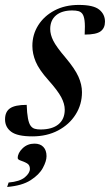

<svg xmlns="http://www.w3.org/2000/svg" viewBox="-36 -543 446 780"><path d="M72.5 -117Q74.5 -50.5 88.5 -32Q95.5 -22.5 105.5 -19.8Q115.5 -17 128.5 -17Q176 -17 201.5 -38Q227 -59 227 -97.5Q227 -121 212.8 -148Q198.5 -175 160.5 -217.5Q122.5 -260 109 -292.5Q95.5 -325 95.5 -356.5Q95.5 -402.5 119.2 -440.2Q143 -478 185.5 -500.5Q228 -523 284 -523Q343.5 -523 367 -504Q390.5 -485 390.5 -455Q390.5 -429 372.8 -415.8Q355 -402.5 308 -402.5Q310 -440 307.5 -459.2Q305 -478.5 298.5 -487Q292.5 -495 282.5 -497.8Q272.5 -500.5 257.5 -500.5Q215.5 -500.5 191.8 -480.8Q168 -461 168 -425Q168 -402.5 180.5 -377.5Q193 -352.5 230.5 -308.5Q268 -264 282.5 -231.8Q297 -199.5 297 -168.5Q297 -118.5 271.2 -77.8Q245.5 -37 200 -13Q154.5 11 95.5 11Q34.5 11 9.5 -7.8Q-15.5 -26.5 -15.5 -58Q-15.5 -89 4.8 -103Q25 -117 72.5 -117ZM36 99Q36 78.5 55.8 59.5Q75.5 40.5 104 40.5Q127.5 40.5 140.2 54Q153 67.5 153 91.5Q153 111.5 138.2 139Q123.5 166.5 88.5 189Q53.5 211.5 -7 216.5L-1 198.5Q44.5 194.5 65 177.2Q85.5 160 85.5 143Q85.5 127 73.2 120.2Q61 113.5 48.5 109.5Q36 105.5 36 99Z"/></svg>

Font: Newsreader Display Medium
Style: Italic
Weight: 500
Italic angle: -17°
Designer: Hugues Gentile
Foundry: Production Type
Version: Version 1.001